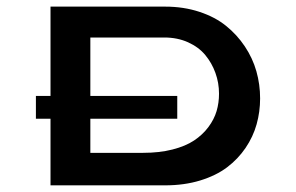

<svg xmlns="http://www.w3.org/2000/svg" viewBox="-20 -557 890 577"><path d="M512.7 -200.2H87.9V-268.6H512.7ZM473.6 -444.3H251.5V-97.7H410.2Q459 -97.7 498.3 -107.7Q537.6 -117.7 563.2 -134.8Q588.9 -151.9 606.2 -175Q623.5 -198.2 630.9 -223.1Q638.2 -248 638.2 -275.4Q638.2 -308.1 627.4 -337.9Q616.7 -367.7 596.9 -391.6Q577.1 -415.5 545.2 -429.9Q513.2 -444.3 473.6 -444.3ZM476.1 0H131.8V-537.1H476.1Q531.7 -537.1 579.1 -521.5Q626.5 -505.9 659.4 -479.2Q692.4 -452.6 715.8 -417.5Q739.3 -382.3 750.5 -342.8Q761.7 -303.2 761.7 -261.2Q761.7 -221.2 751.2 -183.6Q740.7 -146 718 -112.5Q695.3 -79.1 662.4 -54.2Q629.4 -29.3 581.5 -14.6Q533.7 0 476.1 0Z"/></svg>

Font: Squarish Sans CT
Style: RegularSC
Weight: 400
Version: Version 0.9